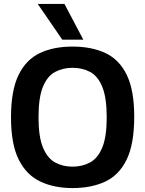

<svg xmlns="http://www.w3.org/2000/svg" viewBox="-20 -947 737 977"><path d="M349 10Q255 10 184.5 -23.5Q114 -57 75 -135.5Q36 -214 36 -350Q36 -486 74 -564.5Q112 -643 182 -676.5Q252 -710 349 -710Q446 -710 516.5 -677Q587 -644 625 -566Q663 -488 663 -353Q663 -214 624.5 -135Q586 -56 515.5 -23Q445 10 349 10ZM349 -99Q399 -99 438.5 -120.5Q478 -142 500.5 -196.5Q523 -251 523 -350Q523 -450 500.5 -505Q478 -560 438.5 -581Q399 -602 349 -602Q300 -602 260.5 -581Q221 -560 198.5 -505.5Q176 -451 176 -350Q176 -250 199 -195.5Q222 -141 261 -120Q300 -99 349 -99ZM297 -745 172 -927H308L404 -745Z"/></svg>

Font: Georama SemiBold
Style: Regular
Weight: 600
Designer: Jean-Baptiste Levee
Foundry: Production Type
Version: Version 1.000